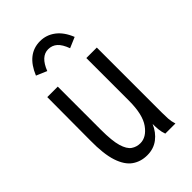

<svg xmlns="http://www.w3.org/2000/svg" viewBox="-201 -718 803 803"><g transform="rotate(-45 200.0 -316.5)"><path d="M177 11Q139 11 110.5 -9Q82 -29 66.5 -75.5Q51 -122 52 -202L53 -457H115V-202Q115 -136 125 -102.5Q135 -69 152.5 -57Q170 -45 192 -45Q228 -45 256 -84Q284 -123 284 -205V-457H346V-71Q346 -53 347 -35.5Q348 -18 354 0H294Q288 -17 286.5 -33Q285 -49 285 -66Q270 -31 242.5 -10Q215 11 177 11ZM130 -534 83 -554Q120 -644 197 -644Q234 -644 264 -621.5Q294 -599 312 -554L265 -534Q253 -567 236.5 -581.5Q220 -596 197 -596Q154 -596 130 -534Z"/></g></svg>

Font: Inconsolata Condensed
Style: Regular
Weight: 400
Width: 3
Monospace: yes
Designer: Raph Levien, Cyreal, Brenton Simpson
Foundry: Raph Levien, Cyreal, Google
Version: Version 3.000; ttfautohint (v1.8.2.53-6de2)